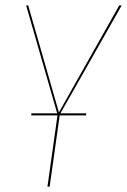

<svg xmlns="http://www.w3.org/2000/svg" viewBox="-20 -701 477 721"><path d="M437 -680.7 207 -275.4H303.7L303.2 -267.6H204.1L166.5 0H158.2L195.8 -267.6H97.2L98.1 -275.4H194.8L78.1 -680.7H85.9L201.2 -278.8L427.7 -680.7Z"/></svg>

Font: Fira Sans Compressed Eight
Style: Italic
Weight: 100
Width: 3
Italic angle: -8°
Designer: Carrois Corporate & Edenspiekermann AG
Foundry: Carrois Corporate GbR & Edenspiekermann AG
Version: Version 4.203;PS 004.203;hotconv 1.0.88;makeotf.lib2.5.64775